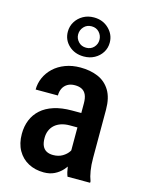

<svg xmlns="http://www.w3.org/2000/svg" viewBox="-120 -866 716 949"><g transform="rotate(15 237.5 -392.0)"><path d="M302.2 -107.4V-370.6Q302.2 -397.9 294.7 -414.6Q287.1 -431.2 272.7 -438.7Q258.3 -446.3 236.8 -446.3Q214.4 -446.3 199 -437Q183.6 -427.7 175.8 -411.9Q168 -396 168 -375.5H54.2Q54.2 -407.2 67.1 -436.5Q80.1 -465.8 104.5 -488.8Q128.9 -511.7 163.6 -524.9Q198.2 -538.1 240.7 -538.1Q291.5 -538.1 331.1 -521.2Q370.6 -504.4 393.3 -467Q416 -429.7 416 -369.1V-122.6Q416 -85.9 420.7 -57.4Q425.3 -28.8 433.6 -7.8V0H317.9Q310.1 -19 306.2 -48.8Q302.2 -78.6 302.2 -107.4ZM317.4 -321.8 317.9 -248H263.2Q238.8 -248 219.2 -241.5Q199.7 -234.9 186.3 -222.9Q172.9 -210.9 165.8 -193.8Q158.7 -176.8 158.7 -156.2Q158.7 -131.3 165.8 -115.7Q172.9 -100.1 186.8 -92.5Q200.7 -85 220.7 -85Q248 -85 268.3 -96.9Q288.6 -108.9 299.6 -126Q310.5 -143.1 308.1 -157.2L334 -109.9Q330.1 -91.3 319.6 -70.8Q309.1 -50.3 292.5 -31.7Q275.9 -13.2 252.4 -1.7Q229 9.8 198.2 9.8Q153.8 9.8 119.1 -8.8Q84.5 -27.3 64.7 -62.3Q44.9 -97.2 44.9 -146Q44.9 -185.5 58.1 -217.8Q71.3 -250 97.2 -273.2Q123 -296.4 162.4 -309.1Q201.7 -321.8 254.4 -321.8ZM133.8 -693.4Q133.8 -721.2 147.9 -744.1Q162.1 -767.1 186.3 -780.8Q210.4 -794.4 241.2 -794.4Q287.1 -794.4 317.6 -764.6Q348.1 -734.9 348.1 -693.8Q348.1 -666 334 -643.6Q319.8 -621.1 295.7 -607.9Q271.5 -594.7 241.2 -594.7Q194.8 -594.7 164.3 -623Q133.8 -651.4 133.8 -693.4ZM186.5 -693.4Q186.5 -672.4 201.7 -656Q216.8 -639.6 241.2 -639.6Q265.6 -639.6 280.5 -655.8Q295.4 -671.9 295.4 -693.8Q295.4 -715.8 280.5 -732.4Q265.6 -749 241.2 -749Q216.8 -749 201.7 -732.4Q186.5 -715.8 186.5 -693.4Z"/></g></svg>

Font: Roboto Condensed Medium
Style: Regular
Weight: 500
Designer: Christian Robertson
Foundry: Google
Version: Version 3.0